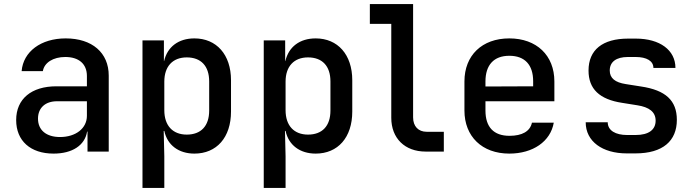

<svg xmlns="http://www.w3.org/2000/svg" viewBox="-20 -750 3440 950"><path d="M305 -560C183 -560 95 -495 87 -398H192C199 -440 243 -468 303 -468C370 -468 410 -434 410 -374V-323H259C136 -323 60 -261 60 -156C60 -53 131 10 245 10C338 10 400 -31 411 -99H413V0H518V-376C518 -489 436 -560 305 -560ZM277 -72C209 -72 168 -106 168 -163C168 -216 204 -249 262 -249H410V-177C410 -115 355 -72 277 -72Z M942 -560C863 -560 808 -518 792 -448H791V-550H685V180H793V23L790 -102H793C808 -32 864 10 942 10C1052 10 1123 -70 1123 -198V-353C1123 -480 1051 -560 942 -560ZM1015 -203C1015 -126 974 -84 904 -84C835 -84 793 -128 793 -205V-346C793 -422 835 -466 904 -466C974 -466 1015 -424 1015 -347Z M1542 -560C1463 -560 1408 -518 1392 -448H1391V-550H1285V180H1393V23L1390 -102H1393C1408 -32 1464 10 1542 10C1652 10 1723 -70 1723 -198V-353C1723 -480 1651 -560 1542 -560ZM1615 -203C1615 -126 1574 -84 1504 -84C1435 -84 1393 -128 1393 -205V-346C1393 -422 1435 -466 1504 -466C1574 -466 1615 -424 1615 -347Z M2176 0V-98H2091C2050 -98 2024 -125 2024 -169V-730H1810V-632H1916V-167C1916 -66 1983 0 2086 0Z M2723 -347C2723 -476 2635 -560 2500 -560C2365 -560 2278 -476 2278 -347V-203C2278 -75 2365 10 2500 10C2617 10 2704 -50 2720 -143H2612C2603 -100 2563 -78 2501 -78C2423 -78 2382 -121 2382 -203V-249H2723ZM2382 -347C2382 -428 2423 -474 2500 -474C2577 -474 2618 -429 2618 -348V-323L2382 -322Z M3124 9C3260 9 3329 -53 3329 -157C3329 -253 3273 -304 3152 -322L3076 -334C3024 -342 2997 -363 2997 -401C2997 -444 3029 -468 3087 -468H3125C3180 -468 3213 -448 3213 -414H3322C3322 -502 3245 -559 3126 -559H3088C2961 -559 2892 -503 2892 -401C2892 -310 2946 -258 3059 -241L3134 -229C3192 -220 3224 -196 3224 -153C3224 -109 3191 -82 3125 -82H3083C3026 -82 2987 -104 2987 -145H2878C2878 -50 2961 9 3081 9Z"/></svg>

Font: Tekne LDO SemiBold
Style: Regular
Weight: 600
Monospace: yes
Designer: Alessio Laiso, Mario Rullo, Paolo Rosset
Foundry: Alessio Laiso
Version: Version 1.000;hotconv 1.0.109;makeotfexe 2.5.65596